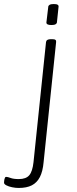

<svg xmlns="http://www.w3.org/2000/svg" viewBox="-83 -719 379 951"><path d="M9 212Q-6 212 -23 208.5Q-40 205 -51.5 199Q-63 193 -63 186Q-63 183 -62.5 178Q-62 173 -61 168.5Q-60 164 -58 160.5Q-56 157 -53 157Q-45 157 -30.5 162.5Q-16 168 10 168Q46 168 62 149Q78 130 83 84L145 -511Q147 -525 169 -525H175Q187 -525 191.5 -521.5Q196 -518 195 -511L133 84Q129 130 114.5 158Q100 186 74.5 199Q49 212 9 212ZM172 -595Q158 -595 152 -598.5Q146 -602 147 -609L156 -685Q156 -691 162.5 -695Q169 -699 183 -699Q197 -699 202.5 -695.5Q208 -692 207 -685L199 -609Q199 -603 192.5 -599Q186 -595 172 -595Z"/></svg>

Font: Asap ExtraLight
Style: Italic
Weight: 250
Italic angle: -6°
Version: Version 3.001